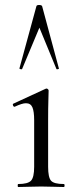

<svg xmlns="http://www.w3.org/2000/svg" viewBox="-20 -750 313 770"><path d="M53 0Q51 0 51 -6Q51 -12 53 -12Q92 -12 104.5 -25.5Q117 -39 117 -81V-268Q117 -303 110 -319.5Q103 -336 84 -336Q76 -336 65 -332.5Q54 -329 39 -322Q35 -321 32.5 -326.5Q30 -332 33 -334L163 -394Q166 -395 167 -395Q169 -395 172 -392.5Q175 -390 175 -387Q175 -379 174 -348Q173 -317 173 -269V-81Q173 -39 184.5 -25.5Q196 -12 236 -12Q239 -12 239 -6Q239 0 236 0Q218 0 194.5 -1Q171 -2 145 -2Q119 -2 95.5 -1Q72 0 53 0ZM216 -476Q218 -474 212.5 -472.5Q207 -471 206 -474L138 -639L69 -474Q68 -471 62.5 -472.5Q57 -474 58 -476L126 -725Q127 -730 137 -730Q147 -730 149 -725Z"/></svg>

Font: Cormorant Light
Style: Regular
Weight: 400
Version: Version 4.000